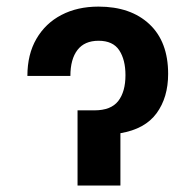

<svg xmlns="http://www.w3.org/2000/svg" viewBox="-20 -573 604 593"><path d="M351.9 0H219.5V-232.2H271.7Q322.8 -232.2 345.2 -261Q367.5 -289.8 367.5 -340.9Q367.5 -388.5 348.2 -417.8Q328.8 -447.1 284.4 -447.1Q241.1 -447.1 219.3 -418.7Q197.4 -390.3 197.4 -338.4H64.6Q64.6 -405.2 92.5 -453.1Q120.4 -501.1 169.7 -526.8Q219.1 -552.6 284.1 -552.6Q383.5 -552.6 441.4 -498.4Q499.3 -444.2 499.3 -344.8Q499.3 -272 463.6 -223.2Q427.9 -174.4 351.9 -161.6Z"/></svg>

Font: Linik Sans SemiBold
Style: Regular
Weight: 600
Designer: Rasmus Andersson (font), Cristiano Sobral (main changes)
Foundry: rsms
Version: Version 3.018;June 1, 2022;FontCreator 14.0.0.2814 64-bit; t